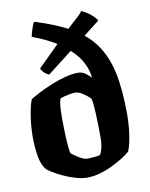

<svg xmlns="http://www.w3.org/2000/svg" viewBox="-87 -851 713 915"><g transform="rotate(-10 269.0 -393.5)"><path d="M261 0Q236 0 205 -9Q174 -18 145.5 -31.5Q117 -45 96 -58Q75 -71 69 -80Q51 -105 44.5 -148Q38 -191 38 -234Q38 -289 46.5 -339.5Q55 -390 65 -414Q79 -423 106.5 -437.5Q134 -452 169 -466.5Q204 -481 239.5 -490.5Q275 -500 303 -500Q312 -500 321 -497.5Q330 -495 341 -487Q352 -479 365 -465Q364 -501 340.5 -544Q317 -587 263 -629.5Q209 -672 116 -707Q118 -717 122.5 -732.5Q127 -748 132 -761Q137 -774 142 -775Q245 -743 314 -703.5Q383 -664 424 -606Q465 -548 482.5 -465.5Q500 -383 500 -265Q500 -228 496.5 -194Q493 -160 487 -133Q481 -106 474 -89Q462 -77 438 -62Q414 -47 384.5 -32.5Q355 -18 323 -9Q291 0 261 0ZM274 -89Q279 -89 291 -89.5Q303 -90 317 -91.5Q331 -93 339 -96Q342 -100 346 -111Q350 -122 353 -137.5Q356 -153 356 -173Q356 -202 355.5 -234Q355 -266 353.5 -294Q352 -322 350 -342Q348 -362 345 -367Q341 -372 329 -382Q317 -392 302 -400.5Q287 -409 273 -409Q263 -409 249.5 -406.5Q236 -404 223 -401Q210 -398 202 -395Q198 -390 195.5 -374.5Q193 -359 192 -339Q191 -319 191 -296Q191 -263 192.5 -226Q194 -189 196.5 -161.5Q199 -134 202 -129Q204 -126 212.5 -120Q221 -114 232.5 -106.5Q244 -99 255.5 -94Q267 -89 274 -89ZM167 -515Q151 -522 142.5 -531.5Q134 -541 129 -551L273 -693Q294 -714 315 -732.5Q336 -751 351 -765.5Q366 -780 370 -787Q393 -777 414.5 -759Q436 -741 442 -728Z"/></g></svg>

Font: Texturina Medium 12pt ExtraBold
Style: Regular
Weight: 800
Version: Version 1.002